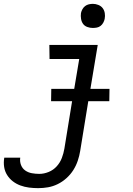

<svg xmlns="http://www.w3.org/2000/svg" viewBox="-72 -753 692 996"><path d="M126 223Q102 223 78.5 220Q55 217 33.5 209Q12 201 -5.5 187.5Q-23 174 -35 155Q-47 136 -50.5 113Q-54 90 -50 66V65H33Q30 85 37 103Q44 121 59 131.5Q74 142 93 145.5Q112 149 132 149Q156 149 180.5 139Q205 129 222.5 109.5Q240 90 249 66Q258 42 262 18L302 -228H193L194 -292H313L339 -447H185L184 -520H435L397 -292H496L495 -228H386L344 30Q340 55 331.5 80.5Q323 106 308.5 129Q294 152 273 171Q252 190 227.5 202Q203 214 177.5 218.5Q152 223 126 223ZM409 -608Q395 -608 381 -613Q367 -618 359 -629Q351 -640 348.5 -655Q346 -670 348 -685Q350 -695 355.5 -705Q361 -715 369.5 -721.5Q378 -728 388.5 -730.5Q399 -733 410 -733Q424 -733 438 -727.5Q452 -722 460.5 -711Q469 -700 471.5 -685Q474 -670 471 -655Q469 -645 463.5 -635Q458 -625 449.5 -618.5Q441 -612 430.5 -610Q420 -608 409 -608Z"/></svg>

Font: Iosevka HT Extended
Style: Italic
Weight: 400
Width: 7
Italic angle: -9°
Monospace: yes
Designer: Belleve Invis
Foundry: Belleve Invis
Version: Version 32.3.0; ttfautohint (v1.8.4)